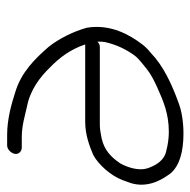

<svg xmlns="http://www.w3.org/2000/svg" viewBox="-18 -526 546 551"><g transform="rotate(90 255.5 -251.0)"><path d="M100 -257C100 -265 100 -272 101 -278C109 -313 122 -339 140 -364C151 -378 165 -387 179 -399C194 -411 214 -421 232 -429C270 -446 306 -462 359 -462C378 -462 397 -459 412 -455C441 -450 456 -424 464 -399C471 -375 461 -343 449 -322C431 -296 412 -277 377 -269L354 -265C347 -264 341 -264 336 -264H115C110 -264 105 -262 100 -257ZM422 -20C424 -31 415 -40 404 -40H374C341 -40 313 -49 286 -55C239 -64 202 -92 174 -121C146 -148 122 -180 108 -222H330C367 -222 399 -234 425 -245C453 -260 484 -295 497 -328C500 -338 501 -338 506 -353C520 -400 499 -439 478 -467C456 -493 415 -504 364 -504C331 -504 298 -499 273 -489C221 -470 169 -446 132 -410C123 -403 115 -395 108 -386C80 -349 49 -295 60 -227C71 -187 92 -146 115 -117C149 -78 188 -38 246 -21C280 -10 323 2 367 2H398C409 2 420 -9 422 -20Z"/></g></svg>

Font: PolanStronk
Style: Ita
Weight: 500
Version: Version 1.0